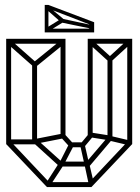

<svg xmlns="http://www.w3.org/2000/svg" viewBox="-20 -757 565 777"><path d="M5 -600H25V-173H5ZM225 -600H245V-203H225ZM335 -600H355V-203H335ZM495 -600H515V-174H495ZM5 -600H245V-580H5ZM335 -600H515V-580H335ZM170 -20H350V0H170ZM5 -174 20 -188 185 -13 170 0ZM335 -13 500 -188 515 -174 350 0ZM110 -500H130V-184H110ZM415 -520H435V-194H415ZM227 -595 239 -579 122 -484 110 -500ZM119 -484 9 -581 21 -597 131 -500ZM263 -181H320V-161H263ZM221 -103H341V-83H221ZM499 -598 511 -582 429 -507 417 -523ZM424 -504 339 -581 351 -597 436 -520ZM6 -193H130V-173H6ZM221 -101 238 -90 183 -6 167 -17ZM261 -178 278 -167 238 -90 222 -101ZM340 -7 322 -91 341 -96 360 -15ZM321 -95 304 -171 322 -176 339 -101ZM126 -196 237 -96 221 -83 111 -183ZM427 -207 507 -188 502 -169 422 -188ZM241 -215 279 -173 263 -161 225 -203ZM341 -83 325 -96 420 -207 435 -194ZM320 -161 304 -173 339 -215 355 -203ZM119 -174 114 -193 241 -218 246 -199ZM346 -221 428 -208 423 -189 341 -202ZM361 -626H167V-641H361ZM169 -626 161 -640 226 -680 234 -666ZM361 -626H341V-665H361ZM354 -640 223 -667 237 -680 354 -655ZM176 -626H161V-737H176ZM361 -651 161 -728 176 -737 361 -667ZM228 -666 161 -725 171 -735 237 -680Z"/></svg>

Font: Octagon Variable
Style: Regular
Weight: 400
Designer: Alexander Royter, Emma Schmalisch, Felix Willnauer, Friederike Temme, Greta Wachholz, Jason Tsiakas, Julia Baskal, Julia
Foundry: Type Design @ HAW Hamburg
Version: Version 1.000